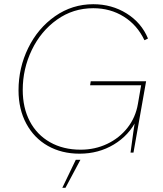

<svg xmlns="http://www.w3.org/2000/svg" viewBox="-20 -725 775 912"><path d="M68 -296Q68 -403 114 -497Q160 -591 241.5 -648Q323 -705 423 -705Q511 -705 581.5 -661Q652 -617 683 -542L666 -534Q632 -606 568 -646Q504 -686 423 -686Q327 -686 250.5 -631.5Q174 -577 131 -487.5Q88 -398 88 -298Q88 -213 121.5 -149Q155 -85 217.5 -49.5Q280 -14 363 -14Q431 -14 489 -41.5Q547 -69 585.5 -118Q624 -167 635 -231L653 -335L662 -320H408L411 -339H674L614 0H600Q615 -114 623 -161L629 -156Q593 -82 520.5 -38.5Q448 5 358 5Q273 5 207.5 -32Q142 -69 105 -137.5Q68 -206 68 -296ZM340 34H362L291 167H276Z"/></svg>

Font: Fixel Italic Variable Display Thin
Style: Italic
Weight: 100
Italic angle: -10°
Designer: AlfaBravo + MacPaw
Foundry: Kyrylo Tkachov, Marchela Mozhyna, Serhii Makarenko, Maria Weinstein, Zakhar Kryvoshyya
Version: Version 1.210;Glyphs 3.2 (3217)